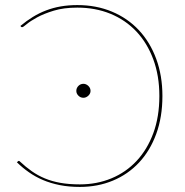

<svg xmlns="http://www.w3.org/2000/svg" viewBox="-20 -728 728 756"><path d="M46.5 0ZM54.5 -94.5Q56 -94.5 58.5 -92Q81.5 -70.5 105.2 -53.8Q129 -37 156.8 -25.5Q184.5 -14 218 -8Q251.5 -2 294.5 -2Q361.5 -2 418.8 -25.8Q476 -49.5 518 -94.5Q560 -139.5 583.8 -204Q607.5 -268.5 607.5 -350Q607.5 -430 583.5 -494.5Q559.5 -559 516.8 -604.2Q474 -649.5 414.8 -673.8Q355.5 -698 284.5 -698Q231 -698 191.8 -686Q152.5 -674 126 -659.5Q99.5 -645 85.2 -633Q71 -621 67.5 -621Q63.5 -621 62.5 -623L60.5 -626Q84.5 -646 109.2 -661.2Q134 -676.5 161.5 -687Q189 -697.5 219.5 -702.8Q250 -708 284.5 -708Q359 -708 420.8 -682.2Q482.5 -656.5 526.8 -609.2Q571 -562 595.2 -496Q619.5 -430 619.5 -350Q619.5 -267 595.2 -200.8Q571 -134.5 527.5 -88Q484 -41.5 424.5 -16.8Q365 8 294.5 8Q251 8 215 0.8Q179 -6.5 149 -19.2Q119 -32 93.8 -49.8Q68.5 -67.5 46.5 -89L51 -93Q52.5 -94.5 54.5 -94.5ZM336.5 -370Q336.5 -359.5 327.8 -351.2Q319 -343 308.5 -343Q297 -343 288.8 -351.2Q280.5 -359.5 280.5 -370Q280.5 -381.5 288.8 -389.8Q297 -398 308.5 -398Q319 -398 327.8 -389.8Q336.5 -381.5 336.5 -370Z"/></svg>

Font: Lato Hairline
Style: Regular
Weight: 100
Designer: Lukasz Dziedzic
Foundry: tyPoland Lukasz Dziedzic
Version: Version 2.007; 2014-02-27